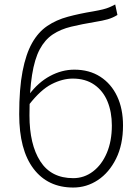

<svg xmlns="http://www.w3.org/2000/svg" viewBox="-20 -827 629 860"><path d="M308 13Q194 13 130 -71.5Q66 -156 66 -315Q66 -430 81 -507.5Q96 -585 123.5 -634Q151 -683 191.5 -710.5Q232 -738 284 -752Q336 -766 397 -776Q425 -781 441 -785Q457 -789 469 -794Q481 -799 496 -807L506 -760Q485 -747 462 -740.5Q439 -734 407 -729Q347 -719 299 -707.5Q251 -696 216 -672.5Q181 -649 158 -606Q135 -563 123.5 -491Q112 -419 112 -310Q112 -180 160.5 -104.5Q209 -29 308 -29Q357 -29 396.5 -59Q436 -89 458.5 -142Q481 -195 481 -265Q481 -325 461.5 -372.5Q442 -420 402.5 -447.5Q363 -475 306 -475Q260 -475 211 -450Q162 -425 110 -358V-403Q151 -458 204 -486.5Q257 -515 313 -515Q380 -515 429 -483.5Q478 -452 504.5 -396Q531 -340 531 -265Q531 -179 500 -116.5Q469 -54 418.5 -20.5Q368 13 308 13Z"/></svg>

Font: Noto Sans SC ExtraLight
Style: Regular
Weight: 250
Designer: Ryoko NISHIZUKA 西塚涼子 (kana, bopomofo & ideographs); Paul D. Hunt (Latin, Greek & Cyrillic); Sandoll Communications 산돌커뮤니
Foundry: Adobe
Version: Version 2.004-H2;hotconv 1.0.118;makeotfexe 2.5.65603